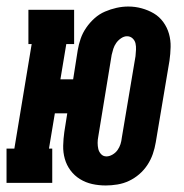

<svg xmlns="http://www.w3.org/2000/svg" viewBox="-44 -560 564 588"><path d="M280 8Q258 8 238 3.5Q218 -1 201 -11.5Q184 -22 172 -38Q160 -54 154.5 -73.5Q149 -93 149.5 -114Q150 -135 153 -156L162 -213H124L106 -105H116V0H-24V-105H0L53 -425H43V-530H183V-425H159L141 -317H180L194 -406Q197 -424 203 -441.5Q209 -459 220 -475Q231 -491 245.5 -504Q260 -517 277.5 -524.5Q295 -532 313 -536Q331 -540 349 -540Q370 -540 390 -534.5Q410 -529 427 -519Q444 -509 456 -492.5Q468 -476 473.5 -456.5Q479 -437 478.5 -416Q478 -395 475 -374L433 -124Q430 -106 424 -88.5Q418 -71 407.5 -55Q397 -39 382.5 -26.5Q368 -14 351 -6Q334 2 315.5 5Q297 8 280 8ZM282 -81Q291 -81 300.5 -86.5Q310 -92 316 -100.5Q322 -109 325 -118.5Q328 -128 329 -138L371 -388Q372 -398 372.5 -408Q373 -418 371 -427Q369 -436 362 -442.5Q355 -449 345 -449Q336 -449 327 -443Q318 -437 312 -428.5Q306 -420 303 -410.5Q300 -401 298 -392L257 -142Q255 -132 255 -122.5Q255 -113 257 -104Q259 -95 265.5 -88Q272 -81 282 -81Z"/></svg>

Font: Iosevka Curly Slab XBdObl
Style: Regular
Weight: 800
Italic angle: -9°
Monospace: yes
Designer: Belleve Invis
Foundry: Belleve Invis
Version: Version 11.1.0; ttfautohint (v1.8.3)